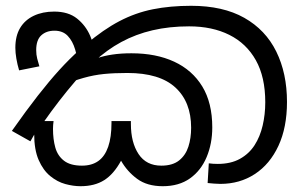

<svg xmlns="http://www.w3.org/2000/svg" viewBox="-20 -632 1047 663"><path d="M542 11Q488 11 453.5 -14.5Q419 -40 398 -77Q373 -31 340 -10Q307 11 258 11Q233 11 205.5 3.5Q178 -4 153.5 -24Q129 -44 113.5 -79.5Q98 -115 98 -170Q98 -181 99.5 -192.5Q101 -204 103 -214H165Q164 -207 163.5 -200.5Q163 -194 163 -187Q163 -151 171 -122.5Q179 -94 201 -77Q223 -60 263 -60Q297 -60 319.5 -76Q342 -92 353.5 -125Q365 -158 365 -208V-214H432V-204Q432 -140 458.5 -100Q485 -60 537 -60Q576 -60 598.5 -78Q621 -96 630.5 -125.5Q640 -155 640 -191Q640 -280 585.5 -330Q531 -380 420 -380Q374 -380 339 -376.5Q304 -373 268.5 -363Q233 -353 186 -334L283 -415Q296 -424 317 -431.5Q338 -439 367.5 -443.5Q397 -448 434 -448Q519 -448 581.5 -419Q644 -390 678.5 -333.5Q713 -277 713 -192Q713 -136 693.5 -89.5Q674 -43 636 -16Q598 11 542 11ZM741 3Q731 3 719 2Q707 1 697 0L701 -68Q708 -67 716 -66.5Q724 -66 732 -66Q777 -66 808.5 -83.5Q840 -101 859 -130.5Q878 -160 887 -198.5Q896 -237 896 -279Q896 -366 863.5 -424Q831 -482 772 -511.5Q713 -541 633 -541Q565 -541 507 -527.5Q449 -514 399 -487Q349 -460 305 -419L294 -410Q267 -383 239.5 -351Q212 -319 184.5 -283.5Q157 -248 129 -208L110 -188L85 -144L21 -180Q71 -251 110.5 -301.5Q150 -352 185 -390.5Q220 -429 256 -461L277 -479Q337 -530 392.5 -559Q448 -588 508 -600Q568 -612 640 -612Q750 -612 823.5 -570.5Q897 -529 934 -454Q971 -379 971 -280Q971 -192 941.5 -128.5Q912 -65 860 -31Q808 3 741 3ZM167 -592Q216 -592 246 -568Q276 -544 291.5 -508Q307 -472 310 -434L252 -398Q248 -432 239.5 -461Q231 -490 214 -508Q197 -526 168 -526Q140 -526 122.5 -510Q105 -494 105 -459Q105 -443 108.5 -429.5Q112 -416 116 -403L46 -389Q40 -409 36.5 -429.5Q33 -450 33 -467Q33 -508 49.5 -535.5Q66 -563 96.5 -577.5Q127 -592 167 -592Z"/></svg>

Font: lsinhala05
Style: Book
Weight: 400
Designer: Jelle Bosma - Monotype Design Team
Foundry: Monotype Imaging Inc.
Version: Version 2.003